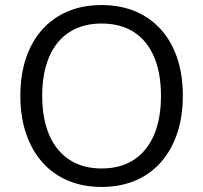

<svg xmlns="http://www.w3.org/2000/svg" viewBox="-20 -734 807 763"><path d="M383.5 8.9Q309.6 8.9 250.1 -16.3Q190.5 -41.5 148.4 -89Q106.2 -136.5 83.6 -203.2Q60.9 -269.9 60.9 -353Q60.9 -436.5 83.3 -503Q105.7 -569.5 147.8 -616.5Q189.9 -663.5 249.5 -688.7Q309.1 -713.9 383.5 -713.9Q457.8 -713.9 517.4 -689Q577 -664 619.4 -617Q661.7 -570 684.1 -503.5Q706.6 -437 706.6 -354Q706.6 -270.5 683.9 -203.5Q661.2 -136.5 619.1 -89Q577 -41.5 517.4 -16.3Q457.8 8.9 383.5 8.9ZM383.5 -64.5Q458.5 -64.5 511.2 -98.5Q563.8 -132.4 591.8 -197.1Q619.7 -261.8 619.7 -353Q619.7 -444.7 592 -508.9Q564.3 -573 511.7 -606.8Q459.1 -640.5 383.5 -640.5Q309.4 -640.5 256.5 -606.8Q203.6 -573 175.7 -508.6Q147.7 -444.1 147.7 -353Q147.7 -262.3 175.7 -197.6Q203.6 -133 256.5 -98.7Q309.4 -64.5 383.5 -64.5Z"/></svg>

Font: Nunito Sans 12pt ExtraLight
Style: Regular
Weight: 200
Designer: Vernon Adams
Foundry: Vernon Adams
Version: Version 3.101;gftools[0.9.27]